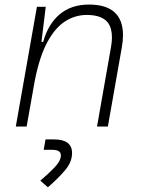

<svg xmlns="http://www.w3.org/2000/svg" viewBox="-20 -547 626 830"><path d="M48.3 0 139.6 -517.6H177.7L159.2 -365.7H166.5Q188 -442.9 238 -485.1Q288.1 -527.3 364.7 -527.3Q511.7 -527.3 511.7 -394.5Q511.7 -370.1 506.3 -340.3L446.3 0H399.4L460 -344.2Q463.9 -366.7 463.9 -385.7Q463.9 -424.3 447.3 -447.8Q421.9 -482.4 355 -482.4Q305.7 -482.4 262.5 -455.3Q219.2 -428.2 185.3 -366.2Q151.4 -304.2 130.4 -198.7L95.2 0ZM187 262.7 154.3 233.9Q186 207.5 214.6 178Q243.2 148.4 243.2 124.5Q243.2 100.6 205.6 100.6H168.9L176.8 55.7H213.4Q291.5 55.7 291.5 114.7Q291.5 153.8 260.5 189.9Q229.5 226.1 187 262.7Z"/></svg>

Font: CaskaydiaCove NF ExtraLight
Style: Italic
Weight: 200
Italic angle: -10°
Designer: Aaron Bell
Foundry: Saja Typeworks
Version: Version 2111.001; VTT 6.35;Nerd Fonts 3.2.1